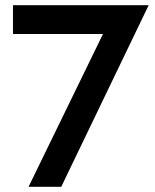

<svg xmlns="http://www.w3.org/2000/svg" viewBox="-20 -720 596 740"><path d="M30 -589V-700H553L216 0H90L377 -589Z"/></svg>

Font: Jost* Medium
Style: Regular
Weight: 500
Version: Version 3.7